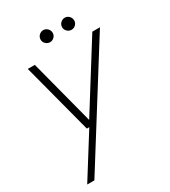

<svg xmlns="http://www.w3.org/2000/svg" viewBox="-212 -767 963 1090"><g transform="rotate(-30 269.5 -222.0)"><path d="M30 220 203 -56H187L66 -517H112L223 -92L489 -517H539L77 220ZM252 -585Q236 -585 224 -596.5Q212 -608 212 -624Q212 -641 224 -652.5Q236 -664 252 -664Q268 -664 279.5 -652Q291 -640 291 -624Q291 -608 279.5 -596.5Q268 -585 252 -585ZM393 -585Q377 -585 365 -596.5Q353 -608 353 -624Q353 -641 365 -652.5Q377 -664 393 -664Q409 -664 420.5 -652Q432 -640 432 -624Q432 -608 420.5 -596.5Q409 -585 393 -585Z"/></g></svg>

Font: DM Sans 11pt ExtraLight
Style: Italic
Weight: 250
Italic angle: -10°
Version: Version 4.004;gftools[0.9.30]